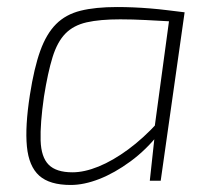

<svg xmlns="http://www.w3.org/2000/svg" viewBox="-20 -514 607 546"><path d="M313 -494Q336 -494 359.5 -493Q383 -492 407.5 -490Q432 -488 456 -485Q480 -482 505 -479L488 -452Q433 -455 395 -457Q357 -459 322 -459Q264 -459 226.5 -450.5Q189 -442 166 -418.5Q143 -395 129.5 -351.5Q116 -308 105 -239Q94 -162 95.5 -114.5Q97 -67 118.5 -45.5Q140 -24 186 -24Q220 -24 260.5 -40.5Q301 -57 344.5 -89Q388 -121 429 -166L433 -135Q396 -88 351 -55Q306 -22 262.5 -5Q219 12 181 12Q121 12 91.5 -14.5Q62 -41 56.5 -97.5Q51 -154 65 -244Q77 -321 94.5 -369.5Q112 -418 139.5 -445.5Q167 -473 209 -483.5Q251 -494 313 -494ZM464 -479H505L437 0H406L419 -120L416 -125Z"/></svg>

Font: Exo 2 ExtraLight
Style: Italic
Weight: 250
Italic angle: -8°
Designer: Natanael Gama
Foundry: Natanael Gama
Version: Version 2.010